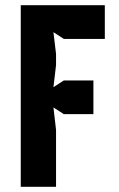

<svg xmlns="http://www.w3.org/2000/svg" viewBox="-20 -720 458 740"><path d="M60 0H196V-219L186 -306L226 -280H340V-410H226L186 -384L196 -469V-512L186 -596L226 -570H384V-700H60Z"/></svg>

Font: Pescante Normal
Style: Regular
Weight: 400
Designer: Ariel Martín Pérez
Foundry: Tunera Type Foundry
Version: Version 1.000;FEAKit 1.0